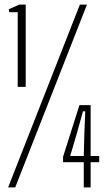

<svg xmlns="http://www.w3.org/2000/svg" viewBox="-20 -820 472 840"><path d="M57.5 -440V-766.5H20.5L18.5 -779.5L64.5 -800H92.5V-440ZM15.5 0 329.5 -800H360.5L46.5 0ZM376.5 -360V-137.5H414V-110.5H376.5V0H346.5V-110.5H256V-134.5L327.5 -360ZM346.5 -137.5 349 -234 353 -333H343L315.5 -234L287 -137.5Z"/></svg>

Font: Big Shoulders Thin
Style: Regular
Weight: 100
Version: Version 2.002